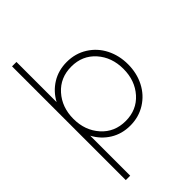

<svg xmlns="http://www.w3.org/2000/svg" viewBox="-266 -766 1066 1066"><g transform="rotate(-45 267.5 -232.5)"><path d="M286.1 -481.9Q353.5 -481.9 407 -448.2Q460.4 -414.6 489.3 -357.7Q518.1 -300.8 518.1 -231.9Q518.1 -163.1 489.3 -106.2Q460.4 -49.3 407 -15.6Q353.5 18.1 286.1 18.1Q220.7 18.1 169.4 -13.7Q118.2 -45.4 88.9 -100.1V213.9H54.2V-679.2H88.9V-363.8Q118.2 -418.5 169.4 -450.2Q220.7 -481.9 286.1 -481.9ZM286.1 -18.1Q373 -18.1 427.5 -79.3Q481.9 -140.6 481.9 -231.9Q481.9 -323.2 427.5 -384.5Q373 -445.8 286.1 -445.8Q198.7 -445.8 143.8 -384.3Q88.9 -322.8 88.9 -231.9Q88.9 -141.1 143.8 -79.6Q198.7 -18.1 286.1 -18.1Z"/></g></svg>

Font: RawengulkSans
Style: Regular
Weight: 500
Designer: gluk (gluksza@wp.pl)
Foundry: gluk (gluksza@wp.pl)
Version: Version 0.94